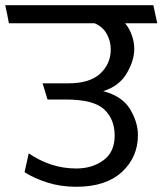

<svg xmlns="http://www.w3.org/2000/svg" viewBox="-31 -700 622 735"><path d="M497 -183Q497 -98 435.5 -41.5Q374 15 261 15Q201 15 149.5 -1.5Q98 -18 63 -41L79 -113Q118 -86 164 -70.5Q210 -55 261 -55Q322 -55 365 -86.5Q408 -118 408 -181Q408 -244 367.5 -281.5Q327 -319 222 -319H151L132 -381H230Q313 -381 353 -418.5Q393 -456 393 -511Q393 -543 377.5 -570.5Q362 -598 331 -611H3Q0 -628 -3.5 -645.5Q-7 -663 -11 -680H556L571 -611H448Q464 -592 473.5 -565.5Q483 -539 483 -513Q483 -468 454 -419Q425 -370 364 -351Q437 -332 467 -282Q497 -232 497 -183Z"/></svg>

Font: Palanquin
Style: Regular
Weight: 400
Designer: Pria Ravichandran
Version: Version 1.0.4